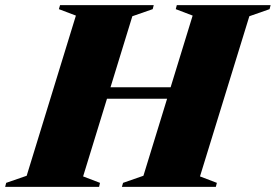

<svg xmlns="http://www.w3.org/2000/svg" viewBox="-71 -725 1070 745"><path d="M227 -342 243.5 -386.5H707.5L691 -342ZM223.5 -664.5 157.5 -689.5 162 -705H525.5L521.5 -689.5L442.5 -662L251.5 -40.5L317 -15.5L313.5 0H-51L-47 -15.5L32.5 -43ZM676.5 -664.5 611 -689.5 615 -705H979L975 -689.5L896.5 -662L705 -40.5L770.5 -15.5L766.5 0H402L406.5 -15.5L485.5 -43Z"/></svg>

Font: Newsreader 60pt ExtraBold
Style: Italic
Weight: 800
Italic angle: -17°
Designer: Hugues Gentile
Foundry: Production Type
Version: Version 1.003